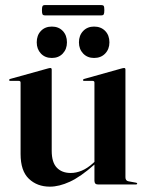

<svg xmlns="http://www.w3.org/2000/svg" viewBox="-20 -708 558 737"><path d="M59 -117V-391Q59 -397.5 52 -397.5H19.5Q15 -397.5 15 -401Q15 -403.5 19 -405L163 -445Q170 -447 173 -447Q178.5 -447 178.5 -441V-129Q178.5 -85 198 -64.5Q217.5 -44 251.5 -44Q272.5 -44 294 -53Q315.5 -62 337 -81.5L342.5 -86.5V-391Q342.5 -397.5 335.5 -397.5H303Q298.5 -397.5 298.5 -401Q298.5 -403.5 303 -405L446 -445Q453 -447 456.5 -447Q461.5 -447 461.5 -441V-27.5Q461.5 -14 473.5 -12L501 -7Q506.5 -6.5 506.5 -3Q506.5 0 502 0H355.5Q342.5 0 342.5 -14.5V-76.5L341.5 -75.5Q289.5 -29.5 248.2 -10.5Q207 8.5 171.5 8.5Q122.5 8.5 90.8 -21.8Q59 -52 59 -117ZM179 -485.5Q153 -485.5 137 -502.5Q121 -519.5 121 -545.5Q121 -572.5 137 -589.2Q153 -606 179 -606Q205 -606 221 -589.2Q237 -572.5 237 -545.5Q237 -519.5 221 -502.5Q205 -485.5 179 -485.5ZM341 -485.5Q315.5 -485.5 299.2 -502.5Q283 -519.5 283 -545.5Q283 -572 299.2 -589Q315.5 -606 341 -606Q367.5 -606 383.8 -589.2Q400 -572.5 400 -545.5Q400 -519.5 383.8 -502.5Q367.5 -485.5 341 -485.5ZM141 -668.5Q141 -680.5 143.2 -684.5Q145.5 -688.5 152.5 -688.5H369Q376 -688.5 378.2 -685Q380.5 -681.5 380.5 -669Q380.5 -657 378.2 -653Q376 -649 369 -649H152.5Q145.5 -649 143.2 -653Q141 -657 141 -668.5Z"/></svg>

Font: Fraunces 144pt S000 SemiBold
Style: Regular
Weight: 600
Version: Version 1.000; ttfautohint (v1.8.3)